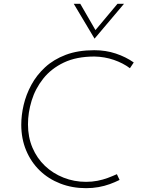

<svg xmlns="http://www.w3.org/2000/svg" viewBox="-20 -970 737 1002"><path d="M604 -31Q580 -19 552.5 -9Q525 1 494 6.5Q463 12 429 12Q357 12 295 -12Q233 -36 187.5 -80Q142 -124 116.5 -185Q91 -246 91 -319Q91 -369 103.5 -422.5Q116 -476 143.5 -527Q171 -578 215.5 -619Q260 -660 323.5 -684Q387 -708 472 -708Q532 -708 584.5 -690.5Q637 -673 678 -644L658 -614Q622 -641 574 -657.5Q526 -674 473 -675Q379 -675 313 -643.5Q247 -612 205.5 -559.5Q164 -507 145 -444.5Q126 -382 126 -321Q126 -254 149.5 -199Q173 -144 214.5 -104.5Q256 -65 311.5 -43Q367 -21 429 -21Q460 -21 488.5 -26.5Q517 -32 542.5 -41.5Q568 -51 590 -61ZM399 -950 484 -803 469 -802 593 -950H627L474 -769H473L365 -950Z"/></svg>

Font: Josefin Sans Thin ExtraLight
Style: Italic
Weight: 250
Italic angle: -7°
Version: Version 2.000